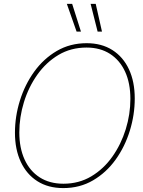

<svg xmlns="http://www.w3.org/2000/svg" viewBox="-20 -960 738 990"><path d="M306.2 9.8Q228.5 9.8 172.9 -25.6Q117.2 -61 87.2 -125.2Q57.1 -189.5 57.1 -275.4Q57.1 -359.9 82.8 -441.9Q108.4 -523.9 156.5 -590.6Q204.6 -657.2 272.9 -697.3Q341.3 -737.3 426.8 -737.3Q503.9 -737.3 559.6 -701.9Q615.2 -666.5 645 -602.5Q674.8 -538.6 674.8 -452.1Q674.8 -368.2 649.4 -285.9Q624 -203.6 576.2 -137Q528.3 -70.3 460.2 -30.3Q392.1 9.8 306.2 9.8ZM307.1 -12.7Q387.2 -12.7 450.9 -50.8Q514.6 -88.9 559.6 -152.6Q604.5 -216.3 628.4 -293.7Q652.3 -371.1 652.3 -450.2Q652.3 -530.8 625.2 -590.1Q598.1 -649.4 547.4 -682.1Q496.6 -714.8 426.3 -714.8Q345.7 -714.8 281.7 -676.8Q217.8 -638.7 172.6 -575Q127.4 -511.2 103.5 -433.6Q79.6 -356 79.6 -276.9Q79.6 -197.3 106.7 -137.7Q133.8 -78.1 184.8 -45.4Q235.8 -12.7 307.1 -12.7ZM483.4 -796.9 447.3 -939.9H473.6L505.9 -796.9ZM375 -796.9 324.7 -939.9H352.1L397.5 -796.9Z"/></svg>

Font: Inter 28pt Thin
Style: Italic
Weight: 250
Italic angle: -9.3988°
Designer: Rasmus Andersson
Foundry: rsms
Version: Version 4.001;git-66647c0bb